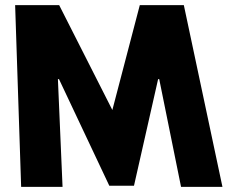

<svg xmlns="http://www.w3.org/2000/svg" viewBox="-20 -721 940 741"><path d="M678.7 0.1H838.5L689.5 -701.1H519.5L413.6 -296.5L208.4 -701.1H38.4L61.6 0.1H221.4L203.5 -415.5H207.7L401.9 -4.1H497.1L590.2 -415.5H594.5Z"/></svg>

Font: Hussar
Style: BdOpOblOne
Weight: 700
Foundry: Cannot Into Space Fonts
Version: Version 2.00